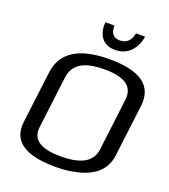

<svg xmlns="http://www.w3.org/2000/svg" viewBox="-153 -954 942 1073"><g transform="rotate(20 318.5 -417.5)"><path d="M635 -474C650 -597 566 -659 382 -659C201 -659 103 -597 88 -473L50 -166C35 -49 119 10 300 10C334 10 365 8 394 3C492 -13 583 -54 597 -166ZM376 -596C496 -596 551 -556 541 -476L503 -167C494 -92 430 -55 310 -55C190 -55 134 -92 143 -167L181 -476C193 -574 278 -596 376 -596ZM524 -845H470C461 -800 437 -777 398 -777C359 -777 341 -800 342 -845H288C282 -771 316 -718 391 -718C465 -718 513 -771 524 -845Z"/></g></svg>

Font: Gamestation Display
Style: Italic
Weight: 400
Designer: Jonas Hecksher
Foundry: Jonas Hecksher, Playtypeª, e-types AS
Version: Version 1.003